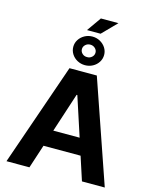

<svg xmlns="http://www.w3.org/2000/svg" viewBox="-152 -1180 1022 1279"><g transform="rotate(15 359.0 -540.5)"><path d="M19.5 0 264.6 -707H453.1L697.3 0H540L486.8 -163.1H231L177.7 0ZM449.7 -277.3 361.3 -547.9H356.4L268.1 -277.3ZM380.9 -1081.1H502L405.3 -982.4H311.5ZM252 -851.6Q252 -878.4 266.4 -900.9Q280.8 -923.3 305.2 -936.8Q329.6 -950.2 358.4 -950.2Q387.2 -950.2 411.6 -936.8Q436 -923.3 450.4 -900.9Q464.8 -878.4 464.8 -851.6Q464.8 -824.7 450.4 -802Q436 -779.3 411.6 -766.1Q387.2 -752.9 358.4 -752.9Q329.6 -752.9 305.2 -766.1Q280.8 -779.3 266.4 -802Q252 -824.7 252 -851.6ZM405.3 -851.6Q405.3 -869.1 391.6 -881.8Q377.9 -894.5 358.4 -894.5Q338.9 -894.5 325.2 -881.8Q311.5 -869.1 311.5 -851.6Q311.5 -833.5 325.2 -820.8Q338.9 -808.1 358.4 -808.6Q377.4 -808.1 391.4 -820.8Q405.3 -833.5 405.3 -851.6Z"/></g></svg>

Font: WEMIX Pretendard
Style: Bold
Weight: 700
Designer: Base glyphs from Inter by Rasmus Andersson; Hangeul glyphs from Noto Sans CJK(Source Han Sans) by Jang Soo-young and Kan
Foundry: Kil Hyung-jin
Version: Version 1.000